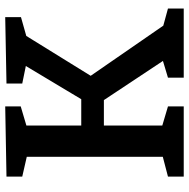

<svg xmlns="http://www.w3.org/2000/svg" viewBox="-14 -728 742 755"><g transform="rotate(-90 357.5 -351.0)"><path d="M647 -61 613 -86 701 -62V0H429V-62L509 -86L506 -65L325 -338L359 -314H221L241 -339V-62L225 -89L316 -62V0H40V-62L132 -86L118 -62V-638L132 -614L40 -635V-697L316 -702V-641L225 -614L241 -640V-383L221 -403H366L333 -384L484 -636L494 -617L406 -635V-697L667 -702V-640L575 -614L603 -635L426 -349V-381Z"/></g></svg>

Font: Bitter Thin SemiBold
Style: Regular
Weight: 600
Version: Version 2.002